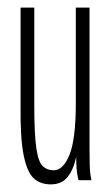

<svg xmlns="http://www.w3.org/2000/svg" viewBox="-20 -473 290 504"><path d="M113 11Q86 11 68.5 -5Q51 -21 42 -66Q33 -111 34 -197V-453H70V-197Q70 -119 75.5 -83Q81 -47 92.5 -36.5Q104 -26 121 -26Q146 -26 162.5 -67Q179 -108 179 -201V-453H215V-82Q215 -64 215.5 -41Q216 -18 220 0H186Q182 -17 181 -30.5Q180 -44 180 -61Q173 -28 157.5 -8.5Q142 11 113 11Z"/></svg>

Font: Inconsolata UltraCondensed Light
Style: Regular
Weight: 300
Width: 1
Monospace: yes
Designer: Raph Levien, Cyreal, Brenton Simpson
Foundry: Raph Levien, Cyreal, Google
Version: Version 3.001; ttfautohint (v1.8.2.53-6de2)